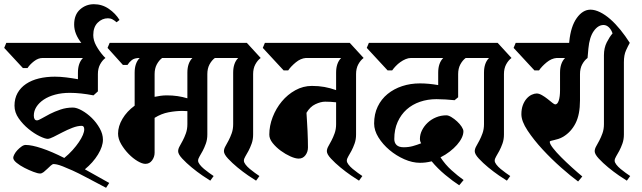

<svg xmlns="http://www.w3.org/2000/svg" viewBox="-38 -843 3054 914"><path d="M409 -823Q448 -823 480 -801Q512 -779 531 -748L517 -737Q508 -745 498 -750.5Q488 -756 476 -756Q448 -756 427 -735Q406 -714 406 -676Q406 -651 420 -625.5Q434 -600 455 -576L464 -567Q449 -556 438.5 -536.5Q428 -517 428 -490V-408L407 -389Q345 -401 294 -401Q256 -401 224.5 -392.5Q193 -384 170.5 -369Q148 -354 135.5 -334.5Q123 -315 123 -293Q123 -270 138 -270Q145 -270 161 -279.5Q177 -289 199.5 -300.5Q222 -312 250 -321.5Q278 -331 309 -331Q327 -331 352 -317Q377 -303 399 -281.5Q421 -260 436.5 -232.5Q452 -205 452 -178Q452 -146 428.5 -107.5Q405 -69 366 -37L482 28L467 51L376 3Q335 -19 307 -31.5Q279 -44 261 -51Q243 -58 233 -60Q223 -62 217 -62Q212 -62 204 -55Q196 -48 187.5 -39.5Q179 -31 170 -24Q161 -17 153 -17Q142 -17 121 -25Q100 -33 78.5 -44Q57 -55 41 -68Q25 -81 25 -92Q25 -98 30.5 -108.5Q36 -119 45 -128.5Q54 -138 64.5 -145.5Q75 -153 84 -153Q113 -153 161 -137Q209 -121 268 -91Q290 -109 307.5 -128.5Q325 -148 337.5 -166.5Q350 -185 356.5 -200.5Q363 -216 363 -227Q363 -244 351 -244Q331 -244 306.5 -234.5Q282 -225 259 -213Q236 -201 217 -191.5Q198 -182 189 -182Q177 -182 151 -194.5Q125 -207 98 -229Q71 -251 51 -279.5Q31 -308 31 -340Q31 -374 45.5 -400Q60 -426 86 -443.5Q112 -461 147 -469.5Q182 -478 223 -478Q249 -478 277 -474.5Q305 -471 333 -466V-497Q333 -543 357 -567H165Q144 -567 124 -551.5Q104 -536 93 -519H71L-18 -615L-8 -639H349Q333 -659 324 -681Q315 -703 315 -726Q315 -773 343 -798Q371 -823 409 -823Z M524 -207Q524 -242 545 -277.5Q566 -313 603 -340V-497Q603 -543 627 -567Q602 -567 589.5 -557Q577 -547 569 -534H547L474 -615L484 -639H919L985 -567Q970 -556 959.5 -536.5Q949 -517 949 -490V-203Q949 -179 942 -159.5Q935 -140 927 -125Q919 -110 912 -98.5Q905 -87 905 -78Q905 -70 913 -59.5Q921 -49 933 -39Q945 -29 957.5 -20Q970 -11 979 -5L963 17Q951 10 925.5 -7.5Q900 -25 874.5 -46Q849 -67 829.5 -88Q810 -109 810 -123Q810 -134 817 -146.5Q824 -159 832 -174Q840 -189 847 -208.5Q854 -228 854 -252V-314Q848 -314 842 -314.5Q836 -315 831 -315Q799 -315 764.5 -308.5Q730 -302 698 -282V-116Q698 -96 686 -79.5Q674 -63 654 -63Q639 -63 617 -76Q595 -89 574.5 -110Q554 -131 539 -156.5Q524 -182 524 -207ZM854 -497Q854 -543 878 -567H734Q719 -556 708.5 -536.5Q698 -517 698 -490V-382Q712 -385 726.5 -387Q741 -389 756 -389Q783 -389 807 -385.5Q831 -382 854 -375Z M1167 -203Q1167 -179 1160 -159.5Q1153 -140 1145 -125Q1137 -110 1130 -98.5Q1123 -87 1123 -78Q1123 -70 1131 -59.5Q1139 -49 1151 -39Q1163 -29 1175.5 -20Q1188 -11 1197 -5L1181 17Q1169 10 1143.5 -7.5Q1118 -25 1092.5 -46Q1067 -67 1047.5 -88Q1028 -109 1028 -123Q1028 -134 1035 -146.5Q1042 -159 1050 -174Q1058 -189 1065 -208.5Q1072 -228 1072 -252V-497Q1072 -543 1096 -567H898L876 -639H1137L1203 -567Q1188 -556 1177.5 -536.5Q1167 -517 1167 -490V-203Z M1657 -203Q1657 -179 1650 -159.5Q1643 -140 1635 -125Q1627 -110 1620 -98.5Q1613 -87 1613 -78Q1613 -70 1621 -59.5Q1629 -49 1641 -39Q1653 -29 1665.5 -20Q1678 -11 1687 -5L1671 17Q1659 10 1633.5 -7.5Q1608 -25 1582.5 -46Q1557 -67 1537.5 -88Q1518 -109 1518 -123Q1518 -134 1525 -146.5Q1532 -159 1540 -174Q1548 -189 1555 -208.5Q1562 -228 1562 -252V-356Q1535 -359 1510 -359Q1489 -359 1463.5 -347Q1438 -335 1421 -306Q1422 -287 1423.5 -264.5Q1425 -242 1426 -219.5Q1427 -197 1427.5 -176.5Q1428 -156 1428 -141Q1428 -120 1416 -104Q1404 -88 1384 -88Q1368 -88 1344.5 -98.5Q1321 -109 1298.5 -125.5Q1276 -142 1260 -162Q1244 -182 1244 -202Q1244 -244 1260 -285.5Q1276 -327 1303.5 -360Q1331 -393 1368 -413.5Q1405 -434 1447 -434Q1479 -434 1506.5 -429Q1534 -424 1562 -414V-497Q1562 -543 1586 -567H1418Q1393 -565 1370 -546Q1347 -527 1334 -508H1312L1213 -615L1223 -639H1627L1693 -567Q1678 -556 1667.5 -536.5Q1657 -517 1657 -490V-203Z M1961 -446Q2002 -446 2048 -438V-497Q2048 -543 2072 -567H1919Q1906 -567 1893 -561.5Q1880 -556 1868 -547.5Q1856 -539 1846 -528.5Q1836 -518 1829 -508H1807L1708 -615L1718 -639H2113L2179 -567Q2164 -556 2153.5 -536.5Q2143 -517 2143 -490V-380L2126 -366Q2107 -368 2083.5 -369.5Q2060 -371 2040 -371Q1998 -371 1961.5 -358.5Q1925 -346 1898 -322Q1871 -298 1855 -262.5Q1839 -227 1839 -181Q1839 -163 1850 -152.5Q1861 -142 1884 -142Q1907 -142 1927 -147.5Q1947 -153 1967 -161Q1961 -170 1961 -182Q1961 -203 1971 -223Q1981 -243 1998 -259Q2015 -275 2038 -284.5Q2061 -294 2087 -294Q2097 -294 2111 -285.5Q2125 -277 2138 -265Q2151 -253 2159.5 -240Q2168 -227 2168 -218Q2168 -203 2160 -186.5Q2152 -170 2137.5 -153.5Q2123 -137 2103 -121.5Q2083 -106 2059 -94Q2082 -59 2111.5 -32.5Q2141 -6 2169 14L2148 39Q2134 30 2116.5 17Q2099 4 2081 -11Q2063 -26 2046.5 -42.5Q2030 -59 2017 -75Q2000 -71 1987.5 -69.5Q1975 -68 1961 -68Q1925 -68 1886.5 -85Q1848 -102 1816 -129Q1784 -156 1763.5 -189Q1743 -222 1743 -255Q1743 -300 1760 -335.5Q1777 -371 1807 -395.5Q1837 -420 1876.5 -433Q1916 -446 1961 -446Z M2361 -203Q2361 -179 2354 -159.5Q2347 -140 2339 -125Q2331 -110 2324 -98.5Q2317 -87 2317 -78Q2317 -70 2325 -59.5Q2333 -49 2345 -39Q2357 -29 2369.5 -20Q2382 -11 2391 -5L2375 17Q2363 10 2337.5 -7.5Q2312 -25 2286.5 -46Q2261 -67 2241.5 -88Q2222 -109 2222 -123Q2222 -134 2229 -146.5Q2236 -159 2244 -174Q2252 -189 2259 -208.5Q2266 -228 2266 -252V-497Q2266 -543 2290 -567H2092L2070 -639H2331L2397 -567Q2382 -556 2371.5 -536.5Q2361 -517 2361 -490V-203Z M2759 -567Q2744 -556 2733.5 -536.5Q2723 -517 2723 -490V-365Q2723 -298 2702 -256.5Q2681 -215 2643 -192Q2631 -185 2619.5 -181.5Q2608 -178 2599 -176Q2590 -174 2584.5 -172.5Q2579 -171 2579 -168Q2579 -158 2594.5 -138Q2610 -118 2633.5 -94.5Q2657 -71 2684 -46.5Q2711 -22 2734 -3L2714 21Q2680 -4 2633.5 -45Q2587 -86 2545 -131.5Q2503 -177 2473.5 -221.5Q2444 -266 2444 -299Q2444 -324 2451 -342.5Q2458 -361 2469 -373.5Q2480 -386 2493 -392Q2506 -398 2517 -398Q2528 -398 2542 -390Q2556 -382 2568.5 -372Q2581 -362 2591 -354Q2601 -346 2605 -346Q2616 -346 2622 -364.5Q2628 -383 2628 -414V-497Q2628 -543 2652 -567H2612Q2587 -565 2564 -546Q2541 -527 2528 -508H2506L2407 -615L2417 -639H2693Z M2835 -724Q2809 -724 2788.5 -695Q2768 -666 2763 -612L2759 -567L2668 -601L2672 -645Q2679 -717 2707.5 -757Q2736 -797 2773 -797Q2794 -797 2818.5 -785Q2843 -773 2867.5 -751.5Q2892 -730 2915.5 -701Q2939 -672 2960 -639Q2952 -625 2942 -603Q2932 -581 2932 -547V-203Q2932 -179 2925 -159.5Q2918 -140 2910 -125Q2902 -110 2895 -98.5Q2888 -87 2888 -78Q2888 -70 2896 -59.5Q2904 -49 2916 -39Q2928 -29 2940.5 -20Q2953 -11 2962 -5L2946 17Q2934 10 2908.5 -7.5Q2883 -25 2857.5 -46Q2832 -67 2812.5 -88Q2793 -109 2793 -123Q2793 -134 2800 -146.5Q2807 -159 2815 -174Q2823 -189 2830 -208.5Q2837 -228 2837 -252V-580Q2837 -615 2850.5 -641.5Q2864 -668 2878 -684Q2872 -702 2860.5 -713Q2849 -724 2835 -724Z"/></svg>

Font: Jaini Purva
Style: Regular
Weight: 400
Designer: Girish Dalvi, Maithili Shingre
Foundry: Ek Type
Version: Version 1.001;PS 1.000;hotconv 16.6.51;makeotf.lib2.5.65220